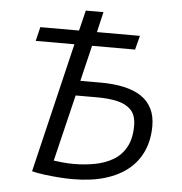

<svg xmlns="http://www.w3.org/2000/svg" viewBox="-53 -788 800 845"><g transform="rotate(5 347.0 -366.0)"><path d="M299 6Q269 6 236 3.5Q203 1 172.5 -3Q142 -7 118 -13L255 -586H84L99 -648H270L292 -738H370L349 -648H539L523 -586H333L295 -428Q306 -428 317.5 -428Q329 -428 340 -428Q351 -428 362.5 -428Q374 -428 385 -428Q442 -428 487.5 -418Q533 -408 564 -387.5Q595 -367 611.5 -334.5Q628 -302 628 -257Q628 -197 607 -148.5Q586 -100 544.5 -65.5Q503 -31 441.5 -12.5Q380 6 299 6ZM297 -61Q346 -61 391 -69.5Q436 -78 471.5 -99Q507 -120 527.5 -157.5Q548 -195 548 -252Q548 -298 525 -321.5Q502 -345 463.5 -353.5Q425 -362 378 -362Q366 -362 354 -362Q342 -362 329.5 -362Q317 -362 304.5 -362Q292 -362 280 -362L209 -68Q216 -67 242.5 -64Q269 -61 297 -61Z"/></g></svg>

Font: Ubuntu Sans
Style: Italic
Weight: 400
Italic angle: -13.5°
Designer: Dalton Maag Ltd
Foundry: Dalton Maag Ltd
Version: Version 1.006